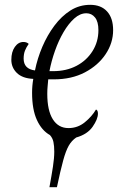

<svg xmlns="http://www.w3.org/2000/svg" viewBox="-20 -566 496 796"><path d="M185 210Q194 161 199.5 125Q205 89 205 63Q205 39 201.5 22.5Q198 6 187 -6Q153 -25 133 -68.5Q113 -112 113 -181Q113 -211 118 -239Q73 -241 50 -263.5Q27 -286 27 -318Q27 -351 41.5 -371.5Q56 -392 77 -392Q84 -392 89.5 -390Q95 -388 99 -384Q89 -370 83.5 -356Q78 -342 78 -323Q78 -280 125 -274Q135 -324 155.5 -372Q176 -420 205.5 -459.5Q235 -499 272 -522.5Q309 -546 354 -546Q399 -546 424 -518.5Q449 -491 449 -441Q449 -388 418 -341.5Q387 -295 332 -266Q277 -237 203 -237H180Q179 -224 177.5 -209Q176 -194 176 -177Q176 -108 199 -71.5Q222 -35 264 -35Q302 -35 331.5 -59Q361 -83 378 -112Q386 -109 386 -95Q386 -72 364 -40.5Q342 -9 296 4Q277 17 265 38Q253 59 242 99Q231 139 216 210ZM200 -271Q255 -271 297 -293Q339 -315 363.5 -354Q388 -393 388 -441Q388 -476 374 -493.5Q360 -511 338 -511Q312 -511 288 -489.5Q264 -468 243.5 -433Q223 -398 208 -355.5Q193 -313 185 -271Z"/></svg>

Font: Noto Serif ExtraCondensed Light
Style: Italic
Weight: 300
Width: 2
Italic angle: -12°
Designer: Monotype Design Team
Foundry: Monotype Imaging Inc.
Version: Version 2.014; ttfautohint (v1.8.4.7-5d5b)